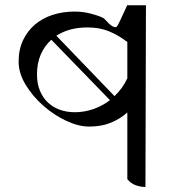

<svg xmlns="http://www.w3.org/2000/svg" viewBox="-20 -735 720 763"><path d="M558 8Q538 8 519 1Q500 -6 486 -23V-288Q458 -263 421 -247.5Q384 -232 334 -232Q292 -232 243 -255Q194 -278 152 -315Q110 -352 82 -398Q54 -444 54 -490Q54 -538 71.5 -575Q89 -612 119 -637.5Q149 -663 189.5 -676Q230 -689 276 -689Q310 -689 340 -681Q389 -668 396 -659Q431 -619 444 -629Q448 -631 486 -715L484 -714H560ZM277 -289Q315 -289 351 -301.5Q387 -314 417 -337L184 -577Q157 -553 142 -518.5Q127 -484 127 -439Q127 -403 138.5 -375Q150 -347 170 -328Q190 -309 217.5 -299Q245 -289 277 -289ZM486 -568Q451 -595 413.5 -610.5Q376 -626 327 -626Q255 -626 204 -593L435 -353Q451 -368 464 -386Q477 -404 486 -424Z"/></svg>

Font: telugu25
Style: Book
Weight: 400
Designer: Jelle Bosma - Monotype Design Team
Foundry: Monotype Imaging Inc.
Version: Version 2.003